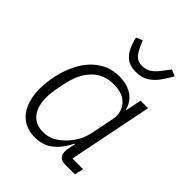

<svg xmlns="http://www.w3.org/2000/svg" viewBox="-210 -864 998 998"><g transform="rotate(45 288.5 -365.0)"><path d="M500 0H428Q403 0 390.5 -12Q378 -24 378 -45Q378 -51 378.5 -56.5Q379 -62 380 -68L389 -112H386Q355 -51 314.5 -19.5Q274 12 214 12Q165 12 129 -12Q93 -36 74 -80Q55 -124 55 -181Q55 -206 57.5 -231Q60 -256 65 -280Q78 -345 109 -401Q140 -457 189.5 -490.5Q239 -524 305 -524Q359 -524 398 -498.5Q437 -473 449 -425H452L470 -512H525L432 -49H510ZM225 -38Q260 -38 286 -50.5Q312 -63 335 -85Q363 -110 383 -144.5Q403 -179 411 -222L435 -341Q442 -374 431.5 -404.5Q421 -435 391.5 -454.5Q362 -474 311 -474Q238 -474 191.5 -426Q145 -378 128 -294L116 -234Q114 -220 112.5 -205.5Q111 -191 111 -175Q111 -137 123 -106Q135 -75 160.5 -56.5Q186 -38 225 -38ZM346 -600Q303 -600 278.5 -619Q254 -638 241 -667Q228 -696 221 -727L256 -742L268 -714Q283 -679 300.5 -662Q318 -645 347 -645Q377 -645 399.5 -660.5Q422 -676 450 -715L470 -742L506 -727Q489 -697 468.5 -667.5Q448 -638 419 -619Q390 -600 346 -600Z"/></g></svg>

Font: IBM Plex Sans Light
Style: Italic
Weight: 300
Italic angle: -11.31°
Designer: Mike Abbink, Paul van der Laan, Pieter van Rosmalen
Foundry: Bold Monday
Version: Version 3.201